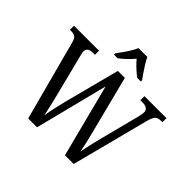

<svg xmlns="http://www.w3.org/2000/svg" viewBox="-216 -1165 1399 1399"><g transform="rotate(45 484.0 -465.5)"><path d="M85 -619Q77 -651 62 -661.5Q47 -672 20 -672H8V-714H266V-672H245Q189 -672 189 -629Q189 -620 191.5 -610Q194 -600 197 -588L279 -264Q290 -219 300 -177Q310 -135 317 -99Q323 -138 333 -184.5Q343 -231 356 -281L467 -707H539L650 -272Q663 -222 673 -178Q683 -134 689 -98Q696 -134 704.5 -171.5Q713 -209 725 -257L806 -571Q809 -584 812.5 -601.5Q816 -619 816 -628Q816 -672 755 -672H734V-714H961V-672H943Q916 -672 901 -658Q886 -644 873 -594L719 0H629L484 -564L341 0H250ZM363 -784Q377 -803 395.5 -829Q414 -855 430.5 -882Q447 -909 456 -931H547Q557 -909 573.5 -882Q590 -855 608 -829Q626 -803 640 -784V-771H602Q576 -791 549 -816Q522 -841 501 -867Q480 -841 453.5 -816Q427 -791 401 -771H363Z"/></g></svg>

Font: Noto Serif Tamil SemiCondensed
Style: Regular
Weight: 400
Width: 4
Designer: Indian Type Foundry, Tom Grace, and the Monotype Design Team
Foundry: Monotype Imaging Inc.
Version: Version 2.004; ttfautohint (v1.8.4.7-5d5b)